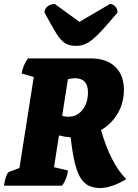

<svg xmlns="http://www.w3.org/2000/svg" viewBox="-21 -935 696 967"><path d="M485 12Q455 12 431 2.5Q407 -7 388.5 -33Q370 -59 357 -110Q344 -161 335 -243Q306 -245 276 -253L251 -93L322 -76Q315 -32 292 0H-1Q3 -28 10 -47Q17 -66 24 -69L77 -89L149 -547L88 -565Q95 -607 120 -641H435Q515 -641 559 -599Q603 -557 603 -483Q603 -417 572 -364Q541 -311 488 -280Q510 -200 543 -135.5Q576 -71 615 -33Q581 -12 546.5 0Q512 12 485 12ZM356 -541Q349 -541 341 -540Q333 -539 321 -536L292 -351Q309 -347 323 -347Q367 -347 394.5 -381.5Q422 -416 422 -470Q422 -541 356 -541ZM360 -704Q328 -704 306 -718Q284 -732 261.5 -768.5Q239 -805 203 -872Q203 -890 218 -902.5Q233 -915 255 -915L379 -825L533 -915Q548 -915 559.5 -902.5Q571 -890 571 -872Q528 -821 498.5 -788.5Q469 -756 446.5 -737.5Q424 -719 404 -711.5Q384 -704 360 -704Z"/></svg>

Font: Petrona Black
Style: Italic
Weight: 900
Italic angle: -9°
Designer: Ringo R. Seeber
Foundry: Ringo R. Seeber
Version: Version 2.001; ttfautohint (v1.8.3)